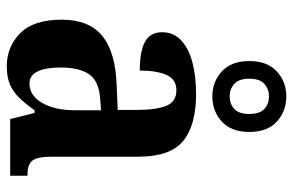

<svg xmlns="http://www.w3.org/2000/svg" viewBox="-169 -685 864 566"><g transform="rotate(90 263.0 -402.0)"><path d="M175 10Q118 10 78 -29.5Q38 -69 38 -152Q38 -233 86.5 -272Q135 -311 233 -314L304 -317V-374Q304 -430 292 -460Q280 -490 246 -490Q214 -490 201 -461Q188 -432 188 -382Q131 -382 103 -397.5Q75 -413 75 -448Q75 -482 99.5 -504.5Q124 -527 165 -537.5Q206 -548 257 -548Q349 -548 395.5 -510Q442 -472 442 -377V-122Q442 -80 453.5 -65.5Q465 -51 495 -51H498V0H331L313 -72H305Q286 -45 268.5 -27Q251 -9 229.5 0.5Q208 10 175 10ZM226 -57Q262 -57 283.5 -94.5Q305 -132 305 -191V-268L268 -265Q218 -261 198.5 -232Q179 -203 179 -148Q179 -105 190.5 -81Q202 -57 226 -57ZM264 -596Q221 -596 190.5 -624Q160 -652 160 -705Q160 -758 190.5 -786Q221 -814 264 -814Q308 -814 338.5 -786Q369 -758 369 -705Q369 -652 338.5 -624Q308 -596 264 -596ZM264 -647Q286 -647 301 -660.5Q316 -674 316 -705Q316 -736 301 -749.5Q286 -763 264 -763Q243 -763 227.5 -749.5Q212 -736 212 -705Q212 -674 227.5 -660.5Q243 -647 264 -647Z"/></g></svg>

Font: Noto Serif Lao Condensed
Style: Bold
Weight: 700
Width: 3
Designer: Monotype Design Team
Foundry: Monotype Imaging Inc.
Version: Version 2.003; ttfautohint (v1.8.4.7-5d5b)